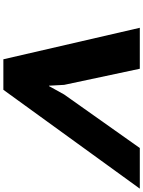

<svg xmlns="http://www.w3.org/2000/svg" viewBox="125 -975 850 1140"><g transform="rotate(90 550.0 -405.0)"><path d="M858.9 -810.1H1100.1L513.2 0H332L145 -810.1H388.2L483.9 -360.8L488.8 -271H491.2L541 -360.8Z"/></g></svg>

Font: Sinkin Sans 900 X Black Italic
Style: Regular
Weight: 950
Italic angle: -112°
Designer: Keith Bates
Foundry: K-Type
Version: Sinkin Sans (version 1.0)  by Keith Bates   •   © 2014   www